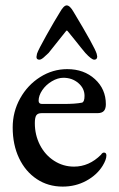

<svg xmlns="http://www.w3.org/2000/svg" viewBox="-20 -676 440 711"><path d="M27 -204Q27 -262 54.5 -311.5Q82 -361 128.5 -390.5Q175 -420 229 -420Q291 -420 331.5 -383Q372 -346 372 -290Q372 -273 364.5 -265Q357 -257 341 -257H134Q120 -257 114.5 -249Q109 -241 109 -220Q109 -176 128 -139Q147 -102 180.5 -80.5Q214 -59 254 -59Q310 -59 354 -103Q359 -111 365 -111Q374 -111 374 -100Q374 -85 360 -62Q339 -28 299.5 -6.5Q260 15 212 15Q158 15 116 -13Q74 -41 50.5 -90.5Q27 -140 27 -204ZM215 -291Q260 -291 284 -296Q293 -299 293 -321Q293 -349 270 -368.5Q247 -388 215 -388Q194 -388 172 -375Q150 -362 136.5 -342Q123 -322 123 -303Q123 -291 136 -291ZM253 -631Q330 -503 338 -477Q340 -469 340 -467Q340 -455 329 -455Q319 -455 296 -480Q288 -489 279.5 -500Q271 -511 262 -522L232 -559Q229 -563 227.5 -563Q226 -563 223 -559L160 -480Q151 -471 141.5 -463Q132 -455 126 -455Q115 -455 115 -465L117 -477Q122 -492 152 -545.5Q182 -599 202 -631Q216 -656 227 -656Q239 -656 253 -631Z"/></svg>

Font: EB Garamond Medium
Style: Regular
Weight: 500
Designer: Georg Duffner and Octavio Pardo
Foundry: Georg Duffner
Version: Version 1.000